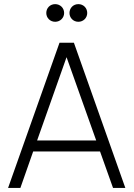

<svg xmlns="http://www.w3.org/2000/svg" viewBox="-20 -932 662 952"><path d="M253.5 -824C278.5 -824 298 -843.5 298 -867.5C298 -892.5 278.5 -911.5 253.5 -911.5C228.5 -911.5 209.5 -892.5 209.5 -867.5C209.5 -843.5 228.5 -824 253.5 -824ZM368.5 -824C393.5 -824 412.5 -843.5 412.5 -867.5C412.5 -892.5 393.5 -911.5 368.5 -911.5C343.5 -911.5 324.5 -892.5 324.5 -867.5C324.5 -843.5 343.5 -824 368.5 -824ZM275 -720 20 0H81L144.5 -181H476L540.5 0H601.5L346.5 -720ZM164 -235.5 310 -648.5 457 -235.5Z"/></svg>

Font: Hauora Light
Style: Regular
Weight: 300
Designer: Wayne Shih
Foundry: WCYS
Version: Version 1.001;hotconv 1.0.109;makeotfexe 2.5.65596